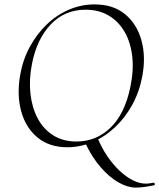

<svg xmlns="http://www.w3.org/2000/svg" viewBox="-20 -656 722 871"><path d="M595 195Q559 195 517.5 171.5Q476 148 436.5 102.5Q397 57 366 -9L423 -29Q442 16 467.5 53.5Q493 91 523 119Q553 147 583 162Q613 177 641 177Q650 177 660 175.5Q670 174 677 173Q680 172 681.5 177Q683 182 681 184Q658 189 636 192Q614 195 595 195ZM285 12Q204 12 150.5 -32Q97 -76 76.5 -150Q56 -224 71 -313Q83 -384 115 -443Q147 -502 192.5 -545.5Q238 -589 293.5 -612.5Q349 -636 409 -636Q494 -636 547.5 -591.5Q601 -547 621.5 -473.5Q642 -400 626 -313Q613 -241 580.5 -181.5Q548 -122 501.5 -78.5Q455 -35 399.5 -11.5Q344 12 285 12ZM327 -14Q416 -14 481 -76.5Q546 -139 571 -260Q587 -335 580 -399Q573 -463 545.5 -511Q518 -559 473 -585.5Q428 -612 368 -612Q274 -612 210.5 -545.5Q147 -479 125 -366Q111 -295 118 -231.5Q125 -168 151 -119Q177 -70 221.5 -42Q266 -14 327 -14Z"/></svg>

Font: Cormorant Light Light
Style: Italic
Weight: 300
Italic angle: -10°
Version: Version 4.000